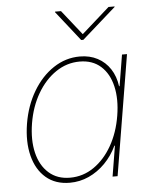

<svg xmlns="http://www.w3.org/2000/svg" viewBox="-54 -801 682 857"><g transform="rotate(-5 287.0 -372.5)"><path d="M224.6 10.7Q160.2 10.7 117.9 -25.4Q75.7 -61.5 59.6 -124.8Q43.5 -188 56.6 -268.6Q69.8 -348.6 107.2 -411.6Q144.5 -474.6 199 -510.7Q253.4 -546.9 317.4 -546.9Q361.8 -546.9 396.5 -528.6Q431.2 -510.3 452.9 -477.1Q474.6 -443.8 480.5 -399.4H482.9L505.9 -539.1H528.3L439 0H416.5L439 -136.7H436.5Q416 -92.8 383.1 -59.3Q350.1 -25.9 309.8 -7.6Q269.5 10.7 224.6 10.7ZM227.5 -11.7Q286.1 -11.7 334.5 -45.2Q382.8 -78.6 415.8 -136.5Q448.7 -194.3 460.9 -268.6Q473.1 -342.3 459.7 -400.1Q446.3 -458 409.2 -491.2Q372.1 -524.4 314.5 -524.4Q256.8 -524.4 207.8 -491.2Q158.7 -458 125 -400.1Q91.3 -342.3 79.1 -268.6Q66.9 -194.3 80.8 -136.5Q94.7 -78.6 132.3 -45.2Q169.9 -11.7 227.5 -11.7ZM251.5 -755.9 339.4 -645 464.4 -755.9H491.7L491.2 -753.4L339.8 -619.6H330.1L224.6 -753.4V-755.9Z"/></g></svg>

Font: Inter 18pt Thin
Style: Italic
Weight: 250
Italic angle: -9.3988°
Version: Version 4.001;git-66647c0bb